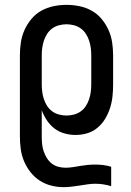

<svg xmlns="http://www.w3.org/2000/svg" viewBox="-20 -548 540 791"><path d="M242 223Q216 223 190.5 216.5Q165 210 143.5 196Q122 182 105.5 161Q89 140 79 116Q69 92 65.5 66.5Q62 41 62 15V-320Q62 -347 66 -373.5Q70 -400 81 -424.5Q92 -449 109.5 -470Q127 -491 150.5 -504Q174 -517 200.5 -522.5Q227 -528 254 -528Q281 -528 307.5 -522.5Q334 -517 357.5 -504Q381 -491 398.5 -470Q416 -449 427 -424.5Q438 -400 442 -373.5Q446 -347 446 -320V-200Q446 -176 443.5 -151.5Q441 -127 433.5 -103.5Q426 -80 413.5 -59Q401 -38 382 -22Q363 -6 339.5 1Q316 8 291 8Q268 8 245 1.5Q222 -5 204 -19Q186 -33 173 -52.5Q160 -72 152 -94V15Q152 30 153.5 45.5Q155 61 160 75.5Q165 90 173 103Q181 116 193 125.5Q205 135 220 139Q235 143 250 143Q265 143 280.5 140.5Q296 138 311 135.5Q326 133 341.5 131.5Q357 130 373 130Q389 130 405.5 132Q422 134 438 139V219Q422 214 405.5 211.5Q389 209 373 209Q356 209 340 211.5Q324 214 307.5 216.5Q291 219 274.5 221Q258 223 242 223ZM254 -72Q269 -72 284.5 -76Q300 -80 312.5 -89Q325 -98 333.5 -111Q342 -124 347 -139Q352 -154 354 -169.5Q356 -185 356 -200V-320Q356 -335 354 -350.5Q352 -366 347 -381Q342 -396 333.5 -409Q325 -422 312.5 -431Q300 -440 284.5 -444Q269 -448 254 -448Q239 -448 223.5 -444Q208 -440 195.5 -431Q183 -422 174.5 -409Q166 -396 161 -381Q156 -366 154 -350.5Q152 -335 152 -320V-200Q152 -185 154 -169.5Q156 -154 161 -139Q166 -124 174.5 -111Q183 -98 195.5 -89Q208 -80 223.5 -76Q239 -72 254 -72Z"/></svg>

Font: Iosevka Term Curly Medium
Style: Regular
Weight: 500
Designer: Belleve Invis
Foundry: Belleve Invis
Version: Version 32.3.0